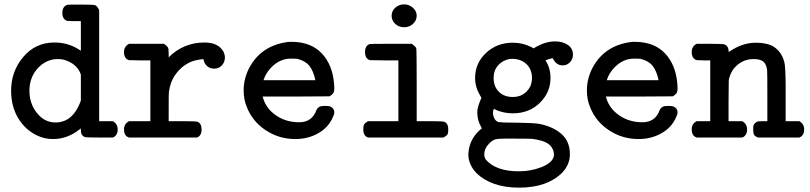

<svg xmlns="http://www.w3.org/2000/svg" viewBox="-20 -632 3715 881"><path d="M31 -216Q31 -305 87 -371Q143 -437 230 -437Q292 -437 342 -405L351 -399V-535H320L289 -536Q266 -543 266 -573Q266 -602 289 -610Q290 -611 352 -611Q411 -611 417 -608Q427 -603 435 -586V-76H498Q520 -63 520 -38Q520 -10 498 -1H436Q373 -1 369 -3Q351 -11 351 -34V-43L342 -36Q288 6 223 6Q184 6 151 -10Q97 -35 64 -89Q31 -143 31 -216ZM115 -215Q115 -157 149.5 -113.5Q184 -70 235 -70Q303 -70 339 -142Q342 -148 346 -157.5Q350 -167 351 -170V-290Q334 -340 273 -358Q261 -361 244 -361Q233 -361 228 -360Q180 -352 147.5 -312Q115 -272 115 -215Z M732 -431Q734 -430 737.5 -427Q741 -424 742 -423.5Q743 -423 745.5 -420.5Q748 -418 749 -416.5Q750 -415 751.5 -412Q753 -409 753 -405.5Q753 -402 753.5 -397.5Q754 -393 754 -387V-369Q822 -437 919 -437Q982 -437 1006 -394Q1012 -380 1012 -368Q1012 -347 998 -332Q984 -317 963 -317Q944 -317 931 -328Q918 -339 914 -358L913 -361Q870 -356 849 -345Q810 -326 785 -290Q760 -254 755 -209Q754 -203 754 -138V-76H818Q881 -76 887 -73Q905 -65 905 -38Q905 -9 884 -1H572Q549 -8 549 -38Q549 -64 572 -76H670V-355H621L572 -356Q549 -363 549 -393Q549 -419 572 -431Z M1298 -439 1308 -440Q1318 -440 1324 -440Q1409 -438 1457.5 -386Q1506 -334 1513 -247Q1514 -240 1514 -228Q1514 -211 1509 -204Q1504 -197 1492 -190L1338 -189H1185L1188 -179Q1203 -132 1248 -101.5Q1293 -71 1353 -71Q1412 -71 1432 -127Q1437 -138 1448 -143Q1454 -146 1472 -146Q1490 -146 1496 -143Q1514 -135 1514 -116Q1514 -106 1503 -85Q1482 -43 1436.5 -18.5Q1391 6 1335 6Q1260 6 1199 -34.5Q1138 -75 1112 -142Q1098 -176 1098 -217Q1098 -279 1131 -333.5Q1164 -388 1220 -416Q1255 -433 1298 -439ZM1427 -264Q1418 -307 1399.5 -330Q1381 -353 1344 -362Q1338 -363 1314 -363Q1265 -363 1226 -324Q1200 -298 1189 -264Z M1777 -559Q1777 -582 1794 -597Q1811 -612 1835 -612Q1857 -612 1874.5 -596.5Q1892 -581 1892 -560Q1892 -538 1875 -522.5Q1858 -507 1835 -507Q1810 -507 1793.5 -522.5Q1777 -538 1777 -559ZM1647 -38Q1647 -55 1651.5 -62Q1656 -69 1669 -76H1808V-355H1742L1677 -356Q1655 -363 1655 -393Q1655 -423 1677 -430Q1678 -431 1775 -431H1870Q1887 -418 1890 -411Q1892 -406 1892 -241V-76H1953Q2013 -76 2019 -73Q2037 -65 2037 -38Q2037 -20 2032.5 -14Q2028 -8 2015 -1H1669Q1647 -8 1647 -38Z M2160 -274Q2160 -342 2210 -389Q2260 -436 2333 -436Q2378 -436 2416 -417L2429 -410L2438 -416Q2484 -442 2527 -442Q2562 -442 2585.5 -426Q2609 -410 2609 -381Q2609 -361 2595.5 -346.5Q2582 -332 2562 -332Q2535 -332 2520 -358Q2517 -365 2515 -365Q2514 -364 2510 -364Q2503 -363 2483 -355Q2506 -320 2506 -274Q2506 -208 2457 -160Q2408 -112 2333 -112Q2292 -112 2255 -128L2246 -133Q2242 -123 2242 -115Q2242 -98 2251 -84.5Q2260 -71 2275 -71Q2282 -72 2287 -70Q2288 -70 2295.5 -70Q2303 -70 2318.5 -69.5Q2334 -69 2354 -69Q2426 -68 2452 -64Q2516 -52 2555.5 -18Q2595 16 2595 76Q2595 124 2558 162Q2489 229 2362 229Q2235 229 2166 162Q2128 122 2129 73Q2132 29 2155 -5Q2167 -23 2186 -39L2191 -43L2187 -51Q2170 -80 2170 -117Q2170 -141 2189 -183L2183 -194Q2160 -232 2160 -274ZM2245 -274Q2245 -235 2269 -211Q2293 -187 2333 -187Q2387 -187 2413 -235Q2421 -254 2421 -274Q2421 -314 2395.5 -338Q2370 -362 2330 -362Q2327 -362 2323 -361.5Q2319 -361 2317 -361Q2286 -355 2265.5 -332Q2245 -309 2245 -274ZM2420 5Q2412 4 2300 4Q2266 4 2253 7.5Q2240 11 2225 26Q2202 49 2202 78Q2202 88 2208 99Q2254 154 2361 154Q2415 154 2463 135.5Q2511 117 2520 89Q2522 83 2522 78Q2522 55 2506 37Q2485 13 2420 5Z M2873 -439 2883 -440Q2893 -440 2899 -440Q2984 -438 3032.5 -386Q3081 -334 3088 -247Q3089 -240 3089 -228Q3089 -211 3084 -204Q3079 -197 3067 -190L2913 -189H2760L2763 -179Q2778 -132 2823 -101.5Q2868 -71 2928 -71Q2987 -71 3007 -127Q3012 -138 3023 -143Q3029 -146 3047 -146Q3065 -146 3071 -143Q3089 -135 3089 -116Q3089 -106 3078 -85Q3057 -43 3011.5 -18.5Q2966 6 2910 6Q2835 6 2774 -34.5Q2713 -75 2687 -142Q2673 -176 2673 -217Q2673 -279 2706 -333.5Q2739 -388 2795 -416Q2830 -433 2873 -439ZM3002 -264Q2993 -307 2974.5 -330Q2956 -353 2919 -362Q2913 -363 2889 -363Q2840 -363 2801 -324Q2775 -298 2764 -264Z M3154 -393Q3154 -420 3177 -431H3239Q3299 -431 3305 -428Q3323 -420 3323 -399L3324 -394H3325Q3385 -436 3448 -436Q3492 -436 3521 -423Q3565 -400 3579 -347Q3584 -328 3585 -246Q3585 -217 3585 -198V-76H3648Q3670 -63 3670 -38Q3670 -10 3648 -1H3458Q3445 -6 3440.5 -13Q3436 -20 3436 -38Q3436 -54 3438 -58Q3443 -68 3453 -73Q3459 -76 3479 -76H3501V-188Q3501 -304 3500 -309Q3497 -337 3483 -349Q3469 -361 3438 -361Q3383 -361 3346 -316Q3333 -298 3326 -274L3324 -264L3323 -170V-76H3386Q3408 -63 3408 -38Q3408 -10 3386 -1H3177Q3154 -8 3154 -38Q3154 -65 3177 -76H3239V-355H3208L3177 -356Q3154 -363 3154 -393Z"/></svg>

Font: MathJax_Typewriter
Style: Regular
Weight: 400
Version: Version 1.1